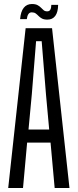

<svg xmlns="http://www.w3.org/2000/svg" viewBox="-20 -941 389 961"><path d="M21.1 0 108.3 -800H240.5L327.7 0H253.6L233 -227.4H115.8L95.2 0ZM122.7 -292.6H226.2L210.2 -467.7L188.6 -734.8H160.6L139.1 -467.3ZM236.9 -916.6H271Q270.4 -880.2 256.7 -861.5Q242.9 -842.8 217.2 -842.8Q200 -842.8 190 -848.3Q180 -853.7 173 -861Q166 -868.3 158.5 -873.8Q151 -879.2 138.8 -879.2Q127.9 -879.2 122.1 -870.4Q116.2 -861.6 114.2 -845.4H80.6Q83.8 -883.3 98.9 -902.1Q114 -920.9 139.8 -920.9Q157.7 -920.9 167.9 -915.3Q178.2 -909.8 185.1 -902.6Q192 -895.4 198.6 -889.8Q205.2 -884.2 216.4 -884.2Q227 -884.2 231.8 -892.5Q236.7 -900.8 236.9 -916.6Z"/></svg>

Font: Big Shoulders Thin
Style: Regular
Weight: 100
Designer: Patric King
Foundry: XO Type Co
Version: Version 2.002